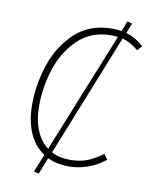

<svg xmlns="http://www.w3.org/2000/svg" viewBox="-89 -807 740 942"><g transform="rotate(10 280.5 -335.5)"><path d="M460 -654 216 -44Q255 -23 306 -23Q359 -23 395 -37.5Q431 -52 470 -81L489 -55Q407 10 305 10Q251 10 202 -12L170 70L145 64L181 -25Q132 -57 105.5 -116.5Q79 -176 79 -260Q79 -360 112.5 -459.5Q146 -559 218.5 -626Q291 -693 402 -693Q429 -693 449 -689L469 -741L493 -734L473 -684Q520 -671 561 -633L540 -610Q497 -645 460 -654ZM436 -658Q416 -660 404 -660Q304 -660 238.5 -597.5Q173 -535 143.5 -443Q114 -351 114 -260Q114 -188 135 -137Q156 -86 194 -58Z"/></g></svg>

Font: FiraGO UltraLight
Style: Italic
Weight: 200
Italic angle: -8°
Designer: bBox Type GmbH
Foundry: bBox Type GmbH
Version: Version 1.001